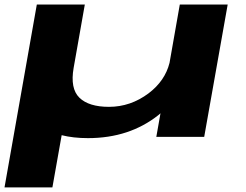

<svg xmlns="http://www.w3.org/2000/svg" viewBox="-60 -606 1088 850"><path d="M-40 223.5 103 -586H315.5L266 -305.5Q250 -214 291.5 -173.5Q333 -133 422.5 -133Q518 -133 598 -193Q670.5 -248 690.5 -327.5L736 -586H948L844 0H632L650.5 -104.5Q646.5 -101 642.5 -97.5Q513.5 5.5 329.5 5.5Q264.5 5.5 213 -7.5L172 223.5Z"/></svg>

Font: Anybody UltraExpanded Regular
Style: Bold Italic
Weight: 700
Width: 9
Italic angle: -10°
Designer: Tyler Finck
Foundry: Etcetera Type Company
Version: Version 1.010; ttfautohint (v1.8.3) -l 8 -r 50 -G 200 -x 14 